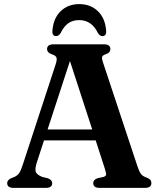

<svg xmlns="http://www.w3.org/2000/svg" viewBox="-20 -916 780 936"><path d="M234.5 -23.5Q234.5 0 203.5 0H46.5Q15 0 15 -23.5Q15 -38 35 -47.5L51.5 -54Q66.5 -61.5 74.2 -73.2Q82 -85 92 -116L251.5 -603Q258.5 -625 255.5 -634.8Q252.5 -644.5 235 -650.5Q209.5 -658.5 209.5 -677Q209.5 -700 241 -700H487Q518 -700 518 -677Q518 -658.5 494 -651Q480.5 -646.5 478 -639Q475.5 -631.5 481 -615L650 -105.5Q658 -80.5 667 -68.5Q676 -56.5 693 -51Q707.5 -45.5 712.8 -39.2Q718 -33 718 -23.5Q718 0 686.5 0H466Q434.5 0 434.5 -23.5Q434.5 -40 456.5 -47.5L485 -53.5Q498 -58 497.5 -66.8Q497 -75.5 490.5 -95.5L446.5 -231.5H194.5L159.5 -124Q149.5 -92.5 154.5 -78.2Q159.5 -64 186 -53.5L213 -47Q234.5 -39 234.5 -23.5ZM212 -285H429.5L321 -618.5ZM366.5 -818Q334 -818 312.5 -802.5Q291 -787 275.5 -754.5Q265.5 -740 254 -740Q233.5 -740 235.5 -766Q240 -827 275.8 -861.5Q311.5 -896 366.5 -896Q421.5 -896 457.2 -861.5Q493 -827 497.5 -766Q499.5 -740 478.5 -740Q467 -740 457.5 -754.5Q427 -818 366.5 -818Z"/></svg>

Font: Fraunces 9pt SemiBold
Style: Regular
Weight: 600
Version: Version 1.000;[b76b70a41]